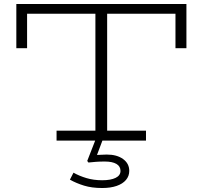

<svg xmlns="http://www.w3.org/2000/svg" viewBox="-20 -706 1017 964"><path d="M62 -464V-686H916V-464H861V-637H116V-464ZM264 0V-50H713V0ZM459 -31V-658H518V-31ZM493 238Q441 238 402 226Q363 214 331 196L349 161Q377 177 413.5 188Q450 199 493 199Q536 199 560.5 187Q585 175 585 152Q585 129 564.5 117Q544 105 506 105Q481 105 461.5 106.5Q442 108 424 110L418 102L466 -21H502L467 72Q478 72 490 71Q502 70 516 70Q567 70 598 92.5Q629 115 629 152Q629 178 612.5 197.5Q596 217 565.5 227.5Q535 238 493 238Z"/></svg>

Font: BioRhyme SemiExpanded Light
Style: Regular
Weight: 300
Width: 6
Designer: Aoife Mooney
Foundry: Aoife Mooney Type
Version: Version 1.600;gftools[0.9.33]